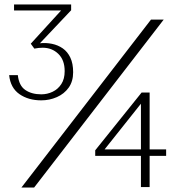

<svg xmlns="http://www.w3.org/2000/svg" viewBox="-20 -839 840 861"><path d="M76 2 657 -751H714L133 2ZM165 -389Q107 -389 67 -417Q27 -445 21 -502H60Q65 -455 93.5 -435.5Q122 -416 165 -416Q192 -416 216 -427.5Q240 -439 255 -462Q270 -485 270 -520Q270 -570 241.5 -597.5Q213 -625 171 -625Q163 -625 153 -624Q143 -623 134 -621L118 -643L254 -792H43V-819H299V-793L159 -645Q186 -648 213 -642.5Q240 -637 261.5 -622Q283 -607 295.5 -580.5Q308 -554 308 -515Q308 -474 288 -446Q268 -418 235 -403.5Q202 -389 165 -389ZM612 0V-140H407V-165L615 -424H651V-169H725V-140H651V0ZM449 -169H612V-374Z"/></svg>

Font: Panamera
Style: Regular
Weight: 400
Designer: Bastien Sozeau
Foundry: NBR — Bastien Sozeau
Version: Version 3.002; ttfautohint (v1.8.4.7-5d5b);gftools[0.9.33]